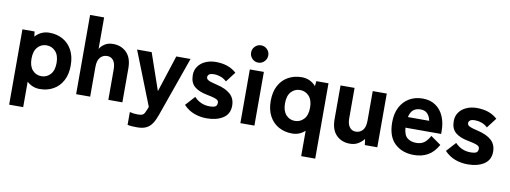

<svg xmlns="http://www.w3.org/2000/svg" viewBox="-69 -1107 4505 1697"><g transform="rotate(10 2184.0 -258.0)"><path d="M58 194V-482H167L173 -437Q224 -494 299 -494Q367 -494 420 -464.5Q473 -435 503.5 -378.5Q534 -322 534 -241Q534 -161 503.5 -104.5Q473 -48 420 -18.5Q367 11 299 11Q234 11 184 -34V194ZM294 -103Q342 -103 374.5 -138.5Q407 -174 407 -241Q407 -309 374.5 -344.5Q342 -380 294 -380Q246 -380 214 -344.5Q182 -309 182 -241Q182 -174 214 -138.5Q246 -103 294 -103Z M625 0V-711H751V-428Q765 -454 796 -474Q827 -494 870 -494Q945 -494 992.5 -446Q1040 -398 1040 -304V0H914V-273Q914 -326 893.5 -353Q873 -380 838 -380Q800 -380 775.5 -352.5Q751 -325 751 -266V0Z M1206 195Q1181 195 1159 193.5Q1137 192 1120 188V73Q1153 82 1192 82Q1219 82 1232 76.5Q1245 71 1252.5 57.5Q1260 44 1269 21L1277 -1L1087 -482H1218L1332 -152L1439 -482H1567L1376 58Q1360 103 1339.5 133.5Q1319 164 1287.5 179.5Q1256 195 1206 195Z M1797 10Q1739 10 1685.5 -9.5Q1632 -29 1589 -74L1666 -159Q1723 -99 1804 -99Q1842 -99 1857 -108.5Q1872 -118 1872 -144Q1872 -155 1864.5 -163.5Q1857 -172 1833.5 -179.5Q1810 -187 1763 -196Q1690 -210 1650.5 -244Q1611 -278 1611 -346Q1611 -391 1635 -424.5Q1659 -458 1700.5 -476.5Q1742 -495 1794 -495Q1908 -495 1978 -431L1909 -341Q1885 -364 1855.5 -374.5Q1826 -385 1796 -385Q1763 -385 1751 -374.5Q1739 -364 1739 -350Q1739 -340 1745 -332Q1751 -324 1771 -316.5Q1791 -309 1833 -299Q1916 -280 1958.5 -241.5Q2001 -203 2001 -139Q2001 -64 1943.5 -27Q1886 10 1797 10Z M2099 0V-482H2225V0ZM2161 -554Q2129 -554 2106.5 -577Q2084 -600 2084 -632Q2084 -664 2106.5 -686.5Q2129 -709 2161 -709Q2193 -709 2215.5 -686.5Q2238 -664 2238 -632Q2238 -600 2215.5 -577Q2193 -554 2161 -554Z M2679 194V-34Q2631 11 2564 11Q2497 11 2443.5 -18.5Q2390 -48 2359.5 -104.5Q2329 -161 2329 -241Q2329 -322 2359.5 -378.5Q2390 -435 2443.5 -464.5Q2497 -494 2564 -494Q2640 -494 2691 -437L2696 -482H2805V194ZM2569 -103Q2617 -103 2649.5 -138.5Q2682 -174 2682 -241Q2682 -309 2649.5 -344.5Q2617 -380 2569 -380Q2521 -380 2489 -344.5Q2457 -309 2457 -241Q2457 -174 2489 -138.5Q2521 -103 2569 -103Z M3083 11Q3008 11 2960.5 -37Q2913 -85 2913 -179V-482H3039V-209Q3039 -157 3060 -130Q3081 -103 3115 -103Q3153 -103 3177.5 -130.5Q3202 -158 3202 -217V-482H3328V0H3216L3209 -54Q3190 -29 3158.5 -9Q3127 11 3083 11Z M3657 11Q3551 11 3485 -51.5Q3419 -114 3419 -241Q3419 -320 3448.5 -376.5Q3478 -433 3530 -463.5Q3582 -494 3650 -494Q3718 -494 3765.5 -461.5Q3813 -429 3838 -372Q3863 -315 3863 -241V-214H3543Q3548 -147 3579.5 -122.5Q3611 -98 3659 -98Q3703 -98 3731 -119Q3759 -140 3781 -182L3873 -117Q3834 -48 3780.5 -18.5Q3727 11 3657 11ZM3548 -310H3739Q3721 -396 3648 -396Q3608 -396 3583 -376Q3558 -356 3548 -310Z M4139 10Q4081 10 4027.5 -9.5Q3974 -29 3931 -74L4008 -159Q4065 -99 4146 -99Q4184 -99 4199 -108.5Q4214 -118 4214 -144Q4214 -155 4206.5 -163.5Q4199 -172 4175.5 -179.5Q4152 -187 4105 -196Q4032 -210 3992.5 -244Q3953 -278 3953 -346Q3953 -391 3977 -424.5Q4001 -458 4042.5 -476.5Q4084 -495 4136 -495Q4250 -495 4320 -431L4251 -341Q4227 -364 4197.5 -374.5Q4168 -385 4138 -385Q4105 -385 4093 -374.5Q4081 -364 4081 -350Q4081 -340 4087 -332Q4093 -324 4113 -316.5Q4133 -309 4175 -299Q4258 -280 4300.5 -241.5Q4343 -203 4343 -139Q4343 -64 4285.5 -27Q4228 10 4139 10Z"/></g></svg>

Font: Zen Kaku Gothic New Black
Style: Regular
Weight: 900
Designer: Yoshimichi Ohira
Foundry: Positype
Version: Version 1.001